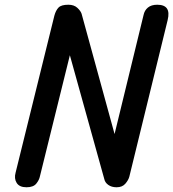

<svg xmlns="http://www.w3.org/2000/svg" viewBox="-20 -792 732 812"><path d="M92 0Q62 0 50.5 -18.5Q39 -37 46 -62L210 -726Q216 -748 227.5 -760Q239 -772 269 -772Q293 -772 307 -759Q321 -746 325 -734L475 -187L455 -186L587 -728Q591 -748 605.5 -760Q620 -772 645 -772Q675 -772 686 -756Q697 -740 689 -707L527 -45Q523 -30 510 -15Q497 0 473 0Q452 0 438 -10Q424 -20 421 -35L265 -596L285 -597L149 -47Q146 -31 133.5 -15.5Q121 0 92 0Z"/></svg>

Font: Edu TAS Beginner SemiBold
Style: Regular
Weight: 600
Version: Version 1.003